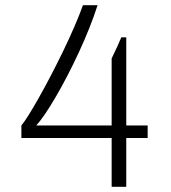

<svg xmlns="http://www.w3.org/2000/svg" viewBox="-20 -716 655 736"><path d="M119 -235H408V-492Q432 -541 445 -573H464V-235H546V-187H464V0H408V-187H62V-235Q83 -260 129 -341.5Q175 -423 222.5 -521Q270 -619 298 -696H354Q327 -612 283 -517Q239 -422 194 -345Q149 -268 119 -235Z"/></svg>

Font: Chivo Thin
Style: Regular
Weight: 100
Designer: Hector Gatti
Foundry: Omnibus-Type
Version: Version 1.007